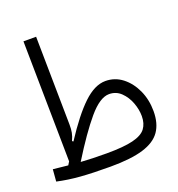

<svg xmlns="http://www.w3.org/2000/svg" viewBox="-127 -798 840 905"><g transform="rotate(-20 293.0 -345.5)"><path d="M274.4 2Q185.5 2 125 -2.7Q64.5 -7.3 9.3 -19.5L14.2 -79.6Q32.7 -77.6 51.3 -75.7Q69.8 -73.2 88.9 -71.8Q94.2 -80.1 99.1 -88.4L90.3 -693.4H153.8L160.2 -251Q160.6 -228.5 157.2 -210.7Q153.8 -192.9 144.5 -173.3L150.4 -169.4Q220.7 -277.3 277.8 -331.5Q335 -385.7 388.7 -385.7Q436 -385.7 473.4 -356.7Q510.7 -327.6 532.5 -279.8Q554.2 -231.9 554.2 -174.8Q554.2 -113.3 527.1 -74.2Q500 -35.2 438.7 -16.6Q377.4 2 274.4 2ZM149.4 -66.9Q177.7 -64.9 209.7 -64Q241.7 -63 278.8 -63Q364.3 -63 410.9 -74.5Q457.5 -85.9 475.8 -110.1Q494.1 -134.3 494.1 -171.9Q494.1 -204.6 481.2 -239.3Q468.3 -273.9 443.6 -297.9Q418.9 -321.8 383.8 -321.8Q337.9 -321.8 280.8 -254.4Q223.6 -187 149.4 -66.9Z"/></g></svg>

Font: CaskaydiaCove NFP Light
Style: Regular
Weight: 300
Designer: Aaron Bell
Foundry: Saja Typeworks
Version: Version 2111.001; VTT 6.35;Nerd Fonts 3.1.1